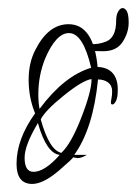

<svg xmlns="http://www.w3.org/2000/svg" viewBox="-20 -459 339 476"><path d="M60 -3Q21 -3 21 -53Q21 -114 67 -178Q51 -217 51 -261Q51 -304 68 -336Q100 -399 150 -399Q212 -399 222 -293Q247 -292 259.5 -277.5Q272 -263 272 -237Q272 -217 267.5 -208.5Q263 -200 259 -200Q255 -200 255 -204Q255 -209 256.5 -216Q258 -223 258 -233Q258 -247 248 -254.5Q238 -262 223 -262Q211 -140 164 -75H195Q182 -67 172 -67Q170 -67 166.5 -68Q163 -69 161 -69Q163 -68 126 -36Q87 -3 60 -3ZM78 -189Q139 -271 206 -291Q186 -377 151 -377Q119 -377 92 -314Q75 -272 75 -225Q75 -206 78 -189ZM132 -80Q156 -102 181 -166Q207 -232 207 -263Q185 -260 138 -222Q92 -185 81 -163Q102 -87 132 -80ZM63 -33Q91 -33 128 -75Q95 -79 74 -154Q41 -99 41 -68Q41 -33 63 -33ZM236 -332Q221 -332 215 -332.5Q209 -333 202 -335Q195 -338 195 -343Q195 -350 202 -350Q213 -349 223 -350.5Q233 -352 243 -356Q268 -366 268 -408Q268 -422 273 -430.5Q278 -439 284 -439Q290 -439 294.5 -431Q299 -423 299 -403Q299 -378 284 -355Q269 -332 236 -332Z"/></svg>

Font: Love Light
Style: Regular
Weight: 400
Designer: Robert E. Leuschke
Foundry: Robert E. Leuschke
Version: Version 1.010; ttfautohint (v1.8.3)